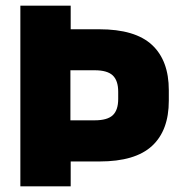

<svg xmlns="http://www.w3.org/2000/svg" viewBox="-20 -659 642 679"><path d="M174 -88V-233.5H315Q359.5 -233.5 378.8 -251.5Q398 -269.5 398 -309V-334.5Q398 -374 378.8 -392.2Q359.5 -410.5 315 -410.5H174V-555.5H331Q458 -555.5 517.5 -500.2Q577 -445 577 -340V-303Q577 -197.5 517.5 -142.8Q458 -88 332 -88ZM52 0V-639H230V-522.5L229 -453.5V-193.5L230 -111V0Z"/></svg>

Font: Anek Bangla Medium ExtraBold
Style: Regular
Weight: 800
Version: Version 1.003